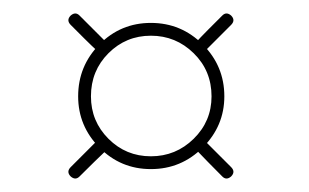

<svg xmlns="http://www.w3.org/2000/svg" viewBox="-20 -407 458 285"><path d="M323 -159Q330 -152 323 -145Q316 -139 310 -145Q288 -167 268 -188Q268 -188 268 -188Q268 -188 268 -188Q261 -194 268 -201Q274 -208 281 -201Q302 -180 323 -159Q323 -159 323 -159Q323 -159 323 -159ZM140 -342Q147 -335 140 -329Q133 -322 127 -329Q116 -339 105.5 -349.5Q95 -360 85 -370Q78 -377 85 -384Q92 -390 98 -384Q109 -373 119.5 -362.5Q130 -352 140 -342Q140 -342 140 -342Q140 -342 140 -342ZM85 -145Q78 -152 85 -159Q106 -180 127 -201Q134 -208 141 -201Q147 -194 141 -187Q120 -167 98 -145Q92 -139 85 -145ZM268 -328Q261 -335 268 -341Q278 -352 288.5 -362.5Q299 -373 310 -384Q310 -384 310 -384Q310 -384 310 -384Q316 -390 323 -384Q330 -377 323 -370Q313 -360 302.5 -349.5Q292 -339 281 -328Q275 -321 268 -328ZM294 -264Q294 -302 267.5 -328Q241 -354 204 -354Q167 -354 141 -328Q115 -302 115 -264Q115 -227 141 -201Q167 -175 204 -175Q241 -175 267.5 -201Q294 -227 294 -264ZM96 -264Q96 -309 127.5 -341Q159 -373 204 -373Q249 -373 281 -341Q313 -309 313 -264Q313 -220 281 -188Q249 -156 204 -156Q159 -156 127.5 -188Q96 -220 96 -264Z"/></svg>

Font: FRB American Cursive Guidelines Arrows Extralight
Style: Italic
Weight: 200
Italic angle: -25°
Version: Version 2.0;Modular Font Editor K font №1